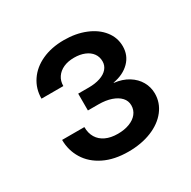

<svg xmlns="http://www.w3.org/2000/svg" viewBox="-103 -930 606 609"><g transform="rotate(-30 200.5 -625.5)"><path d="M38.6 -558.1H120.1Q120.1 -535.6 129.9 -519.5Q139.6 -503.4 158 -494.9Q176.3 -486.3 202.1 -486.3Q226.1 -486.3 244.6 -493.4Q263.2 -500.5 273.4 -513.4Q283.7 -526.4 283.7 -543.5Q283.7 -560.1 272.5 -572.3Q261.2 -584.5 241.2 -591.3Q221.2 -598.1 194.8 -598.1H156.2V-659.7H194.8Q218.8 -659.7 236.8 -665.8Q254.9 -671.9 264.6 -683.3Q274.4 -694.8 274.4 -710Q274.4 -726.6 265.4 -739Q256.3 -751.5 239.7 -758.3Q223.1 -765.1 201.7 -765.1Q179.2 -765.1 162.6 -757.6Q146 -750 136.7 -736.3Q127.4 -722.7 127.4 -704.1H47.4Q47.4 -740.2 66.7 -768.8Q85.9 -797.4 120.8 -813.5Q155.8 -829.6 201.7 -829.6Q245.1 -829.6 279.8 -815.4Q314.5 -801.3 334.2 -776.1Q354 -751 354 -719.2Q354 -686 331.5 -663.3Q309.1 -640.6 271 -633.8V-632.8Q300.8 -629.4 322.5 -616Q344.2 -602.5 355.7 -582.3Q367.2 -562 367.2 -538.6Q367.2 -504.9 346.2 -477.8Q325.2 -450.7 287.8 -435.5Q250.5 -420.4 203.1 -420.4Q151.4 -420.4 114.3 -438.7Q77.1 -457 57.9 -488.5Q38.6 -520 38.6 -558.1Z"/></g></svg>

Font: Intratopia Thin
Style: Regular
Weight: 100
Designer: Rasmus Andersson
Foundry: rsms
Version: Version 3.000;Glyphs 3.2.3 (3260)